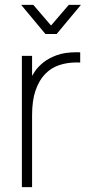

<svg xmlns="http://www.w3.org/2000/svg" viewBox="-20 -770 375 790"><path d="M67 -750H117L190 -665L263 -750H313L213 -630H167ZM310 -512.5Q306 -513 302 -513Q298 -513 294 -513Q256.5 -513 223.5 -502Q190.5 -491 165.8 -465.5Q141 -440 126.5 -398.5Q112 -357 112 -296L102 -439.5Q109 -454 122 -474Q135 -494 157 -512Q179 -530 212.5 -542.5Q246 -555 294 -555Q298 -555 302 -555Q306 -555 310 -554.5ZM70 0V-540H112V0Z"/></svg>

Font: Vela Sans GX ExtLt
Style: Regular
Weight: 200
Designer: Principal design: Mikhail Sharanda - project Manrope.
Design modification: Ravid Balaliev
Foundry: Mikhail Sharanda
Version: Version 1.001